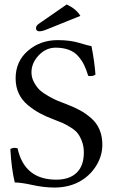

<svg xmlns="http://www.w3.org/2000/svg" viewBox="-20 -840 525 870"><path d="M282.2 -819.8Q325.2 -799.8 344.2 -768.1L200.2 -710Q172.4 -697.8 158.2 -698.2Q143.1 -698.2 143.1 -712.9Q143.1 -724.1 158.2 -733.9ZM394.5 -630.9Q408.2 -561.5 412.6 -502Q400.4 -492.7 379.9 -496.1Q371.1 -524.4 361.6 -544.4Q352.1 -564.5 335.4 -584.2Q318.8 -604 292.7 -614Q266.6 -624 231.9 -624Q188.5 -624 155.5 -589.4Q122.6 -554.7 122.6 -512.2Q122.6 -488.3 134.3 -466.8Q146 -445.3 160.6 -431.6Q175.3 -418 200.7 -403.8Q226.1 -389.6 241.2 -383.5Q256.3 -377.4 281.7 -367.7Q316.4 -354.5 342.3 -340.3Q368.2 -326.2 393.1 -304.7Q418 -283.2 430.9 -252.7Q443.8 -222.2 443.8 -184.1Q443.8 -136.7 418.5 -93.3Q393.1 -49.8 350.1 -22.9Q297.4 9.8 226.6 9.8Q179.2 9.8 127.2 -1.7Q75.2 -13.2 46.9 -13.2Q31.7 -76.2 26.9 -165Q42.5 -173.3 59.6 -168Q90.8 -25.9 234.9 -25.9Q294.9 -25.9 327.4 -57.4Q359.9 -88.9 359.9 -148.9Q359.9 -177.2 351.1 -200.2Q342.3 -223.1 331.1 -237.1Q319.8 -251 298.3 -263.9Q276.9 -276.9 263.7 -282.7Q250.5 -288.6 225.6 -297.9Q188 -312 160.4 -326.9Q132.8 -341.8 106 -364Q79.1 -386.2 64.9 -416.7Q50.8 -447.3 50.8 -484.9Q50.8 -562 106.7 -610.1Q162.6 -658.2 241.2 -658.2Q298.3 -658.2 339.6 -645.5Q380.9 -632.8 394.5 -630.9Z"/></svg>

Font: Linux Libertine
Style: Regular
Weight: 400
Designer: Philipp H. Poll
Foundry: Philipp H. Poll
Version: Version 5.3.0 ; ttfautohint (v0.9)